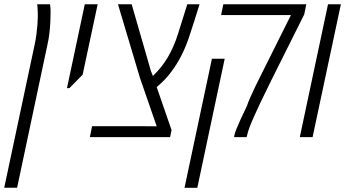

<svg xmlns="http://www.w3.org/2000/svg" viewBox="-63 -650 1641 910"><path d="M-43 239.7 101.1 -438Q106.4 -461.9 109.6 -487.1Q112.8 -512.2 114.5 -533.9Q116.2 -555.7 116.2 -569.3Q116.2 -575.2 116 -587.6Q115.7 -600.1 115 -612.8Q114.3 -625.5 113.3 -629.9H174.3Q175.8 -620.6 176.3 -610.8Q176.8 -601.1 176.8 -591.8Q176.8 -570.3 175.5 -544.9Q174.3 -519.5 171.1 -491.9Q168 -464.4 161.6 -437L18.1 239.7Z M254.4 -232.4 338.9 -629.9H399.9L328.6 -295.9L266.1 -232.4Z M362.8 0 373.5 -51.8H617.7Q632.8 -51.8 648.7 -51.5Q664.6 -51.3 679.7 -51.3L600.1 -281.7L496.1 -629.9H561L652.3 -313.5Q654.8 -307.6 657 -301.8Q659.2 -295.9 661.6 -290Q703.1 -329.1 732.7 -379.2Q762.2 -429.2 781.7 -492.7L824.7 -629.9H882.8Q871.1 -592.3 859.9 -556.6Q848.6 -521 836.9 -485.8Q820.3 -433.6 798.3 -389.9Q776.4 -346.2 749 -310.1Q733.9 -289.1 716.3 -271.2Q698.7 -253.4 679.7 -237.3L750 -33.7L743.2 0Z M1046.4 0Q1046.9 -2.9 1047.4 -5.4Q1047.9 -7.8 1048.3 -10.3Q1050.3 -20 1057.6 -38.6Q1064.9 -57.1 1077.4 -84.5Q1089.8 -111.8 1106.9 -147Q1112.3 -163.1 1122.6 -186.8Q1132.8 -210.4 1145.5 -236.6Q1158.2 -262.7 1169.4 -285.2L1315.9 -578.6H984.9L995.6 -629.9H1388.7L1378.9 -581.5L1224.6 -272.9Q1223.1 -269.5 1218 -259.3Q1212.9 -249 1206.3 -235.4Q1199.7 -221.7 1192.4 -207Q1185.1 -192.4 1179 -179.4Q1172.9 -166.5 1168.5 -157.7Q1155.3 -129.4 1142.6 -101.3Q1129.9 -73.2 1120.8 -49.6Q1111.8 -25.9 1108.4 -9.8L1106 0ZM811.5 240.2 941.4 -371.6H1002L872.1 240.2Z M1357.9 0 1491.7 -629.9H1552.7L1418.5 0Z"/></svg>

Font: Open Sans SemiCondensed Light
Style: Italic
Weight: 300
Width: 4
Italic angle: -12°
Designer: Monotype Design Team
Foundry: Monotype Imaging Inc.
Version: Version 3.000